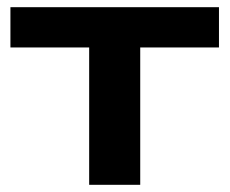

<svg xmlns="http://www.w3.org/2000/svg" viewBox="-20 -514 639 534"><path d="M228 0V-382H9V-494H589V-382H370V0Z"/></svg>

Font: Nunito Sans 10pt Expanded
Style: Bold
Weight: 700
Width: 7
Designer: Vernon Adams
Foundry: Vernon Adams
Version: Version 3.101;gftools[0.9.27]